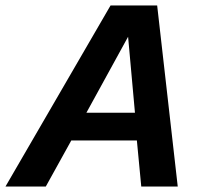

<svg xmlns="http://www.w3.org/2000/svg" viewBox="-69 -680 736 700"><path d="M-49 0 334 -660H504L579 0H446L430 -168H191L98 0ZM246 -269H423L398 -546Z"/></svg>

Font: Kantumruy Pro SemiBold
Style: Italic
Weight: 600
Italic angle: -13°
Version: Version 1.002